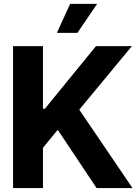

<svg xmlns="http://www.w3.org/2000/svg" viewBox="-20 -964 699 984"><path d="M200.2 0H46.9V-727.5H200.2V-406.7H210L471.7 -727.5H655.8L386.2 -401.9L659.2 0H475.1L275.9 -298.8L200.2 -206.5ZM271.5 -795.4 339.4 -944.3H478L376.5 -795.4Z"/></svg>

Font: Inter Tight Stencil
Style: Bold
Weight: 700
Designer: Rasmus Andersson
Foundry: rsms
Version: Version 3.004;Glyphs 3.1.2 (3151)